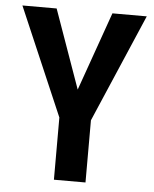

<svg xmlns="http://www.w3.org/2000/svg" viewBox="-52 -755 642 799"><g transform="rotate(5 269.5 -355.5)"><path d="M152.3 -710.9 269 -382.3 385.3 -710.9H528.8L335 -259.8V0H203.1V-259.8L9.3 -710.9Z"/></g></svg>

Font: Roboto Condensed SemiBold
Style: Regular
Weight: 600
Designer: Christian Robertson
Foundry: Google
Version: Version 3.008; 2023